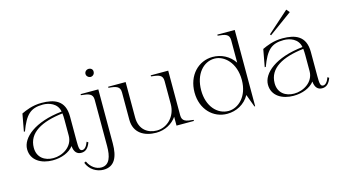

<svg xmlns="http://www.w3.org/2000/svg" viewBox="-101 -1140 3102 1738"><g transform="rotate(-15 1450.0 -271.0)"><path d="M263 14C347 14 421 -16 460 -67C465 -9 492 15 531 15C571 15 597 -9 616 -60L602 -70C587 -28 567 -7 546 -7C519 -7 516 -36 516 -103V-330C516 -481 416 -515 298 -515C212 -515 148 -486 107 -467L77 -304H87C141 -449 190 -497 306 -497C361 -497 440 -473 454 -392C196 -365 64 -250 64 -143C64 -37 159 14 263 14ZM273 -4C194 -4 126 -48 126 -140C126 -282 260 -351 457 -374C459 -357 460 -333 460 -316V-165C460 -60 358 -3 273 -4Z M686 215C789 215 827 133 827 6V-500H661V-490C733 -483 771 -474 771 -418V16C771 113 749 190 671 190C624 190 574 158 549 101L532 109C557 177 622 215 686 215ZM827 -661C831 -684 815 -700 795 -702C774 -704 754 -691 751 -669C749 -647 765 -630 785 -627C805 -625 825 -639 827 -661Z M1233 15C1315 15 1387 -25 1426 -83V0H1589V-10C1518 -17 1482 -25 1482 -82V-500H1318V-490C1389 -483 1426 -475 1426 -418V-201C1426 -87 1342 -3 1244 -3C1162 -3 1083 -52 1083 -168V-500H919V-490C990 -484 1027 -475 1027 -418V-162C1027 -36 1124 15 1233 15Z M1898 16C1983 16 2064 -25 2108 -104L2152 15H2159V-700H1996V-690C2068 -683 2104 -675 2104 -618V-408C2057 -479 1981 -516 1901 -516C1769 -516 1661 -409 1661 -247C1661 -88 1768 16 1898 16ZM1916 -6C1812 -6 1724 -100 1724 -250C1724 -402 1810 -497 1914 -497C2004 -497 2104 -409 2104 -247C2104 -89 2006 -6 1916 -6Z M2520 14C2604 14 2678 -16 2717 -67C2722 -9 2749 15 2788 15C2828 15 2854 -9 2873 -60L2859 -70C2844 -28 2824 -7 2803 -7C2776 -7 2773 -36 2773 -103V-330C2773 -481 2673 -515 2555 -515C2469 -515 2405 -486 2364 -467L2334 -304H2344C2398 -449 2447 -497 2563 -497C2618 -497 2697 -473 2711 -392C2453 -365 2321 -250 2321 -143C2321 -37 2416 14 2520 14ZM2530 -4C2451 -4 2383 -48 2383 -140C2383 -282 2517 -351 2714 -374C2716 -357 2717 -333 2717 -316V-165C2717 -60 2615 -3 2530 -4ZM2682 -727 2657 -757 2457 -579 2464 -568Z"/></g></svg>

Font: Sprat Light
Style: Regular
Weight: 300
Designer: Ethan Nakache
Foundry: Collletttivo
Version: Version 2.000;Glyphs 3.2 (3217)